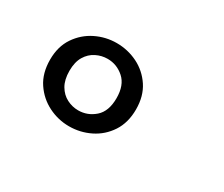

<svg xmlns="http://www.w3.org/2000/svg" viewBox="-66 -905 731 627"><g transform="rotate(30 300.0 -592.0)"><path d="M227.5 -749Q269.5 -749 306.5 -730.8Q343.5 -712.5 366.8 -677.5Q390 -642.5 390 -592.5Q390 -542.5 366.8 -507.2Q343.5 -472 306.5 -453.8Q269.5 -435.5 227.5 -435.5Q186.5 -435.5 149.5 -454Q112.5 -472.5 89 -507.5Q65.5 -542.5 65.5 -593.5Q65.5 -643 89 -677.8Q112.5 -712.5 149.5 -730.8Q186.5 -749 227.5 -749ZM227.5 -689.5Q205 -689.5 184.5 -679.2Q164 -669 151.2 -647.8Q138.5 -626.5 138.5 -593.5Q138.5 -560 151.2 -538.2Q164 -516.5 184.5 -506Q205 -495.5 227.5 -495.5Q262.5 -495.5 289.5 -519.2Q316.5 -543 316.5 -592.5Q316.5 -641.5 289.5 -665.5Q262.5 -689.5 227.5 -689.5Z"/></g></svg>

Font: Fira Code Light
Style: Regular
Weight: 400
Monospace: yes
Version: Version 5.002